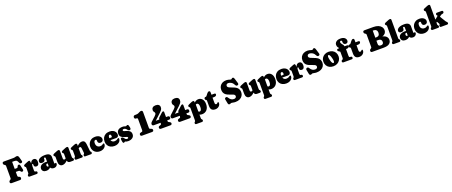

<svg xmlns="http://www.w3.org/2000/svg" viewBox="234 -3184 13758 5846"><g transform="rotate(-20 7113.5 -261.0)"><path d="M391 -700Q416.5 -700 433.5 -704.8Q450.5 -709.5 465 -714Q479.5 -718.5 495.5 -718.5Q526 -718.5 540.8 -701.5Q555.5 -684.5 566 -647.5L598 -526.5Q603.5 -506 591.8 -491Q580 -476 559 -472Q542.5 -469.5 526.8 -476Q511 -482.5 500.5 -507Q483.5 -549.5 467.8 -569.8Q452 -590 432.5 -596.5Q413 -603 384.5 -603H310.5V-374.5H371.5Q394 -374.5 403.2 -383.2Q412.5 -392 421.5 -418Q433.5 -454 467.5 -454Q500.5 -454 508.5 -416L538 -281Q549 -231 512.5 -219.5Q497 -214.5 481.2 -220Q465.5 -225.5 455.5 -241Q440.5 -263.5 427 -270.5Q413.5 -277.5 380 -277.5H310.5V-153Q310.5 -119.5 334.5 -110L364.5 -98.5Q380.5 -92.5 388 -81.5Q395.5 -70.5 395.5 -49Q395.5 0 342 0H78.5Q25 0 25 -49Q25 -84.5 56 -101.5L71 -110Q85 -118 90 -127.2Q95 -136.5 95 -153V-547Q95 -563.5 90 -572.8Q85 -582 71 -590L56 -598.5Q25 -615.5 25 -651Q25 -700 78.5 -700Z M833 -410.5 839.5 -359Q855.5 -410 885.2 -434Q915 -458 954 -458Q998.5 -458 1023.2 -427.8Q1048 -397.5 1048 -336.5Q1048 -276 1025.2 -247.8Q1002.5 -219.5 965.5 -219.5Q926.5 -219.5 907 -237.5Q887.5 -255.5 887.5 -287V-307.5Q887.5 -331.5 871.5 -331.5Q844.5 -331.5 844.5 -257V-133Q844.5 -90.5 868.5 -86.5L895 -82Q912.5 -79 920.5 -67.8Q928.5 -56.5 928.5 -40.5Q928.5 -22.5 917.5 -11.2Q906.5 0 885.5 0H659Q640 0 628.8 -10.8Q617.5 -21.5 617.5 -40.5Q617.5 -55 623 -64.2Q628.5 -73.5 639 -82L644 -86.5Q649.5 -91.5 652.2 -100Q655 -108.5 655 -133V-278.5Q655 -298 651.2 -306Q647.5 -314 639 -319.5L634.5 -322.5Q612.5 -337 612.5 -359Q612.5 -373.5 621.2 -384.2Q630 -395 651 -403.5L745 -442Q784.5 -458 803 -458Q815.5 -458 822.5 -448.5Q829.5 -439 833 -410.5Z M1065 -103.5Q1065 -172 1120.2 -210Q1175.5 -248 1272.5 -248Q1293.5 -248 1311 -245.5V-352Q1311 -389 1282.5 -389Q1273 -389 1265.5 -383.8Q1258 -378.5 1258 -369V-345.5Q1258 -262.5 1163 -262.5Q1120 -262.5 1100 -280.8Q1080 -299 1080 -331Q1080 -363.5 1106.5 -392.5Q1133 -421.5 1186 -439.8Q1239 -458 1318 -458Q1414.5 -458 1457.5 -422.5Q1500.5 -387 1500.5 -325V-129.5Q1500.5 -123 1503.8 -117.2Q1507 -111.5 1516 -111.5Q1520.5 -111.5 1523.8 -113Q1527 -114.5 1530 -116.5Q1532.5 -118 1535.8 -119.2Q1539 -120.5 1543 -120.5Q1553 -120.5 1558.5 -111.2Q1564 -102 1564 -89.5Q1564 -66 1549.5 -43Q1535 -20 1508.2 -5Q1481.5 10 1444.5 10Q1406 10 1376.5 -6Q1347 -22 1335.5 -48Q1315 -20.5 1277.5 -5.2Q1240 10 1197 10Q1135 10 1100 -22Q1065 -54 1065 -103.5ZM1254.5 -142.5Q1254.5 -95.5 1295.5 -95.5Q1303.5 -95.5 1311 -98V-187.5Q1303 -191 1292 -191Q1275 -191 1264.8 -177.8Q1254.5 -164.5 1254.5 -142.5Z M1603 -135V-278.5Q1603 -298 1599.2 -306Q1595.5 -314 1587 -319.5L1582.5 -322.5Q1560.5 -337 1560.5 -359Q1560.5 -373.5 1569 -384Q1577.5 -394.5 1599 -403.5L1688.5 -440Q1714 -450.5 1728.5 -454.2Q1743 -458 1755.5 -458Q1774 -458 1783.2 -446.5Q1792.5 -435 1792.5 -416.5V-183Q1792.5 -125.5 1832 -125.5Q1857.5 -125.5 1878 -145.5V-278.5Q1878 -298 1874.2 -306Q1870.5 -314 1862 -319.5L1857.5 -322.5Q1835.5 -337 1835.5 -359Q1835.5 -373.5 1844 -384Q1852.5 -394.5 1874 -403.5L1963.5 -440Q1989 -450.5 2003.5 -454.2Q2018 -458 2030.5 -458Q2049 -458 2058.2 -446.5Q2067.5 -435 2067.5 -416.5V-133Q2067.5 -108.5 2070.2 -99.8Q2073 -91 2078.5 -86.5L2083.5 -82Q2094 -73.5 2099.5 -64.2Q2105 -55 2105 -40.5Q2105 -21.5 2093.8 -10.8Q2082.5 0 2063.5 0H1968Q1931 0 1909.2 -20.2Q1887.5 -40.5 1884 -71.5Q1835.5 -23.5 1796.2 -5.2Q1757 13 1721 13Q1666 13 1634.5 -26.2Q1603 -65.5 1603 -135Z M2355.5 -416.5V-375.5Q2403 -421 2440.5 -439.5Q2478 -458 2514.5 -458Q2569.5 -458 2594.8 -425.8Q2620 -393.5 2626 -335L2646.5 -133Q2649 -109 2650.8 -100.2Q2652.5 -91.5 2657.5 -86.5L2662.5 -82Q2672.5 -73 2678.5 -64Q2684.5 -55 2684.5 -40.5Q2684.5 -21.5 2673.2 -10.8Q2662 0 2643 0H2461Q2424 0 2424 -40.5Q2424 -62.5 2440.5 -76L2446.5 -81.5Q2452.5 -87 2455.8 -96Q2459 -105 2456.5 -128L2441.5 -261.5Q2438 -291 2429 -305.2Q2420 -319.5 2399.5 -319.5Q2377.5 -319.5 2355.5 -299.5V-133Q2355.5 -107 2357.5 -97Q2359.5 -87 2365.5 -81.5L2371.5 -76Q2387.5 -61.5 2387.5 -40.5Q2387.5 0 2350.5 0H2170Q2151 0 2139.8 -10.8Q2128.5 -21.5 2128.5 -40.5Q2128.5 -55 2134 -64.2Q2139.5 -73.5 2150 -82L2155 -86.5Q2160.5 -91 2163.2 -99.8Q2166 -108.5 2166 -133V-278.5Q2166 -298 2162.2 -306Q2158.5 -314 2150 -319.5L2145.5 -322.5Q2123.5 -337 2123.5 -359Q2123.5 -373.5 2132 -384Q2140.5 -394.5 2162 -403.5L2251.5 -440Q2277 -450.5 2291.5 -454.2Q2306 -458 2318.5 -458Q2337 -458 2346.2 -446.5Q2355.5 -435 2355.5 -416.5Z M3133.5 -318.5Q3133.5 -276.5 3108.2 -253Q3083 -229.5 3041.5 -229.5Q2999 -229.5 2978.2 -252.8Q2957.5 -276 2957.5 -312.5V-327Q2957.5 -365 2925.5 -365Q2901 -365 2884.2 -343.5Q2867.5 -322 2867.5 -277Q2867.5 -205 2903.8 -169.2Q2940 -133.5 2992 -133.5Q3021.5 -133.5 3041.8 -139.5Q3062 -145.5 3081 -161Q3095 -172.5 3102.2 -175.5Q3109.5 -178.5 3116 -178.5Q3136 -178.5 3136 -148.5Q3136 -106 3111 -70Q3086 -34 3040.2 -12Q2994.5 10 2932.5 10Q2867.5 10 2815 -18Q2762.5 -46 2732 -97.5Q2701.5 -149 2701.5 -219.5Q2701.5 -286.5 2730.8 -340.5Q2760 -394.5 2814 -426.2Q2868 -458 2941.5 -458Q3001 -458 3044 -439Q3087 -420 3110.2 -388.2Q3133.5 -356.5 3133.5 -318.5Z M3617 -288Q3617 -246.5 3595.2 -223.8Q3573.5 -201 3534.5 -201H3349.5Q3363.5 -163 3392 -144.8Q3420.5 -126.5 3460 -126.5Q3485 -126.5 3511.5 -135Q3538 -143.5 3559.5 -161Q3581 -178.5 3594 -178.5Q3602.5 -178.5 3608.5 -171.5Q3614.5 -164.5 3614.5 -148.5Q3614.5 -107.5 3589 -71.2Q3563.5 -35 3516.2 -12.5Q3469 10 3404.5 10Q3332.5 10 3279 -18.5Q3225.5 -47 3196 -98.8Q3166.5 -150.5 3166.5 -219.5Q3166.5 -287.5 3194.2 -341.5Q3222 -395.5 3276.8 -426.8Q3331.5 -458 3411.5 -458Q3476 -458 3522 -434.8Q3568 -411.5 3592.5 -372.8Q3617 -334 3617 -288ZM3337.5 -278Q3337.5 -272.5 3337.5 -267H3396.5Q3425.5 -267 3425.5 -297.5Q3425.5 -334 3413.2 -349.5Q3401 -365 3385 -365Q3365.5 -365 3351.5 -345.2Q3337.5 -325.5 3337.5 -278Z M3841 -63Q3863.5 -63 3873.2 -71.5Q3883 -80 3883 -91Q3883 -101 3874.8 -109.8Q3866.5 -118.5 3836.5 -126.5Q3758 -147.5 3715 -170.8Q3672 -194 3655.2 -225.2Q3638.5 -256.5 3638.5 -301Q3638.5 -371 3686 -414.5Q3733.5 -458 3831.5 -458Q3874 -458 3897.2 -447.5Q3920.5 -437 3937 -437Q3951 -437 3961.2 -447.5Q3971.5 -458 3988.5 -458Q4001.5 -458 4011.8 -449.2Q4022 -440.5 4028.5 -415.5L4038.5 -375.5Q4047 -343 4042.8 -320.5Q4038.5 -298 4019.5 -290.5Q3979 -274 3947 -317Q3919 -354.5 3894.8 -368.5Q3870.5 -382.5 3845.5 -382.5Q3823 -382.5 3812.2 -372.8Q3801.5 -363 3801.5 -350.5Q3801.5 -336 3815 -325.8Q3828.5 -315.5 3872.5 -305.5Q3952 -288 3998.8 -250.5Q4045.5 -213 4045.5 -142.5Q4045.5 -70.5 3991.2 -28.8Q3937 13 3852 13Q3818 13 3799.8 8Q3781.5 3 3772 -2.2Q3762.5 -7.5 3754.5 -7.5Q3742 -7.5 3731.5 2.8Q3721 13 3705 13Q3691.5 13 3683.8 4.2Q3676 -4.5 3672 -26.5L3663 -79Q3657.5 -112.5 3661.8 -131Q3666 -149.5 3687 -154.5Q3724 -163.5 3757.5 -118.5Q3782 -85.5 3799.2 -74.2Q3816.5 -63 3841 -63Z M4308.5 -553Q4281 -553 4268.2 -568.5Q4255.5 -584 4255.5 -608.5Q4255.5 -632.5 4270.8 -648.8Q4286 -665 4312.5 -665H4345.5Q4386.5 -665 4414.5 -674.5Q4442.5 -684 4473 -702.5Q4489 -712 4501.2 -715.2Q4513.5 -718.5 4525.5 -718.5Q4576 -718.5 4576 -664V-155Q4576 -136 4582 -126Q4588 -116 4600 -112L4636.5 -99.5Q4676.5 -86 4676.5 -49Q4676.5 0 4623 0H4303.5Q4250 0 4250 -49Q4250 -90 4290 -100L4336 -112Q4360 -118 4360 -155.5V-498.5Q4360 -531 4351.8 -542Q4343.5 -553 4323.5 -553Z M4964.5 -286Q4964.5 -324 4986 -343.5L5103 -450.5Q5119.5 -466 5129.5 -471Q5139.5 -476 5150 -476Q5163 -476 5171.2 -466.8Q5179.5 -457.5 5179.5 -437V-282.5H5241.5Q5263.5 -282.5 5277.5 -269.2Q5291.5 -256 5291.5 -229.5Q5291.5 -176 5241 -176H5179.5V-155.5Q5179.5 -123 5203.5 -112L5231 -99.5Q5271 -81.5 5271 -49Q5271 -26 5258.2 -13Q5245.5 0 5217.5 0H4917Q4863.5 0 4863.5 -49Q4863.5 -87 4903.5 -100L4940.5 -112Q4964.5 -119.5 4964.5 -155.5V-176H4745Q4718.5 -176 4704.8 -190.5Q4691 -205 4691 -229Q4691 -249.5 4699.2 -265Q4707.5 -280.5 4729 -300.5L4862.5 -423.5Q4892.5 -451.5 4903 -469.8Q4913.5 -488 4913.5 -503.5Q4913.5 -524.5 4902.5 -538.8Q4891.5 -553 4880.2 -570.2Q4869 -587.5 4869 -618Q4869 -666 4903 -697.2Q4937 -728.5 5002 -728.5Q5064 -728.5 5099 -700.8Q5134 -673 5134 -621Q5134 -599 5128 -577Q5122 -555 5103.2 -528.8Q5084.5 -502.5 5046 -466.5L4847.5 -282.5H4964.5Z M5585 -286Q5585 -324 5606.5 -343.5L5723.5 -450.5Q5740 -466 5750 -471Q5760 -476 5770.5 -476Q5783.5 -476 5791.8 -466.8Q5800 -457.5 5800 -437V-282.5H5862Q5884 -282.5 5898 -269.2Q5912 -256 5912 -229.5Q5912 -176 5861.5 -176H5800V-155.5Q5800 -123 5824 -112L5851.5 -99.5Q5891.5 -81.5 5891.5 -49Q5891.5 -26 5878.8 -13Q5866 0 5838 0H5537.5Q5484 0 5484 -49Q5484 -87 5524 -100L5561 -112Q5585 -119.5 5585 -155.5V-176H5365.5Q5339 -176 5325.2 -190.5Q5311.5 -205 5311.5 -229Q5311.5 -249.5 5319.8 -265Q5328 -280.5 5349.5 -300.5L5483 -423.5Q5513 -451.5 5523.5 -469.8Q5534 -488 5534 -503.5Q5534 -524.5 5523 -538.8Q5512 -553 5500.8 -570.2Q5489.5 -587.5 5489.5 -618Q5489.5 -666 5523.5 -697.2Q5557.5 -728.5 5622.5 -728.5Q5684.5 -728.5 5719.5 -700.8Q5754.5 -673 5754.5 -621Q5754.5 -599 5748.5 -577Q5742.5 -555 5723.8 -528.8Q5705 -502.5 5666.5 -466.5L5468 -282.5H5585Z M6153.5 -416.5V-396.5Q6182 -426 6215.5 -442Q6249 -458 6289.5 -458Q6366.5 -458 6414.2 -398.5Q6462 -339 6462 -238Q6462 -118.5 6401.2 -52.8Q6340.5 13 6242.5 13Q6197 13 6162 -5.5V100Q6162 124.5 6164.8 133Q6167.5 141.5 6173 146.5L6178 151Q6188 159.5 6193.8 168.8Q6199.5 178 6199.5 192.5Q6199.5 211 6188.2 222Q6177 233 6158 233H5976.5Q5957.5 233 5946.2 222.2Q5935 211.5 5935 192.5Q5935 178 5940.8 169Q5946.5 160 5956.5 151L5961.5 146.5Q5967 142 5969.8 133.2Q5972.5 124.5 5972.5 100V-278.5Q5972.5 -298 5968.8 -306Q5965 -314 5956.5 -319.5L5952 -322.5Q5930 -337 5930 -359Q5930 -373.5 5938.5 -383.8Q5947 -394 5968.5 -403.5L6045 -437.5Q6071 -449 6087.2 -453.5Q6103.5 -458 6115.5 -458Q6134.5 -458 6144 -446.5Q6153.5 -435 6153.5 -416.5ZM6197 -342Q6177.5 -342 6162 -329.5V-106.5Q6179 -89 6203 -89Q6231.5 -89 6249 -121.2Q6266.5 -153.5 6266.5 -215.5Q6266.5 -282 6247 -312Q6227.5 -342 6197 -342Z M6505 -355.5 6495.5 -360.5Q6482 -367.5 6478.2 -378Q6474.5 -388.5 6474.5 -403.5Q6474.5 -423 6488 -435.5Q6501.5 -448 6522.5 -448H6531Q6539 -448 6547 -454.5Q6555 -461 6569 -479.5L6608 -530Q6624 -550.5 6639.8 -561.2Q6655.5 -572 6672.5 -572Q6712.5 -572 6712.5 -525V-448H6804.5Q6845.5 -448 6845.5 -413Q6845.5 -388 6824.5 -370.8Q6803.5 -353.5 6755 -353.5H6712.5V-187.5Q6712.5 -128.5 6753 -128.5Q6770 -128.5 6781.5 -138.5Q6793 -148.5 6802.5 -158.2Q6812 -168 6823 -168Q6841.5 -168 6841.5 -133.5Q6841.5 -96 6819.8 -63.2Q6798 -30.5 6761 -10.2Q6724 10 6677.5 10Q6599 10 6561 -29Q6523 -68 6523 -153.5V-314.5Q6523 -331 6520.2 -340Q6517.5 -349 6505 -355.5Z M7328 10Q7281 10 7251.5 1.8Q7222 -6.5 7202 -6.5Q7180.5 -6.5 7166 3.2Q7151.5 13 7131 13Q7111 13 7100 0.8Q7089 -11.5 7083.5 -39L7058.5 -168Q7055 -187.5 7063.8 -202.5Q7072.5 -217.5 7093.5 -223.5Q7114.5 -229 7128.2 -222Q7142 -215 7157.5 -189.5Q7189.5 -136.5 7227.5 -113.8Q7265.5 -91 7312.5 -91Q7349.5 -91 7371.2 -108.8Q7393 -126.5 7393 -155Q7393 -175.5 7383 -191.8Q7373 -208 7341 -224Q7309 -240 7243 -260Q7166.5 -283.5 7122.8 -315.5Q7079 -347.5 7060.5 -390.5Q7042 -433.5 7042 -488.5Q7042 -552.5 7071.2 -602.5Q7100.5 -652.5 7154.8 -681.2Q7209 -710 7283 -710Q7321.5 -710 7347.8 -702.8Q7374 -695.5 7393.5 -688.2Q7413 -681 7429.5 -681Q7444.5 -681 7452.2 -689Q7460 -697 7468.5 -705Q7477 -713 7494 -713Q7514 -713 7525.5 -698.2Q7537 -683.5 7549 -643.5L7588.5 -512Q7596 -486.5 7589.5 -470.2Q7583 -454 7559 -446.5Q7515.5 -433 7492.5 -479Q7459.5 -546 7409.8 -576.5Q7360 -607 7311 -607Q7277.5 -607 7258.5 -588.5Q7239.5 -570 7239.5 -542.5Q7239.5 -523 7250 -507.2Q7260.5 -491.5 7296 -473.8Q7331.5 -456 7406.5 -429Q7511 -392 7550.8 -339.2Q7590.5 -286.5 7590.5 -209Q7590.5 -148 7559 -98.2Q7527.5 -48.5 7468.8 -19.2Q7410 10 7328 10Z M7657.5 -135V-278.5Q7657.5 -298 7653.8 -306Q7650 -314 7641.5 -319.5L7637 -322.5Q7615 -337 7615 -359Q7615 -373.5 7623.5 -384Q7632 -394.5 7653.5 -403.5L7743 -440Q7768.5 -450.5 7783 -454.2Q7797.5 -458 7810 -458Q7828.5 -458 7837.8 -446.5Q7847 -435 7847 -416.5V-183Q7847 -125.5 7886.5 -125.5Q7912 -125.5 7932.5 -145.5V-278.5Q7932.5 -298 7928.8 -306Q7925 -314 7916.5 -319.5L7912 -322.5Q7890 -337 7890 -359Q7890 -373.5 7898.5 -384Q7907 -394.5 7928.5 -403.5L8018 -440Q8043.5 -450.5 8058 -454.2Q8072.5 -458 8085 -458Q8103.5 -458 8112.8 -446.5Q8122 -435 8122 -416.5V-133Q8122 -108.5 8124.8 -99.8Q8127.5 -91 8133 -86.5L8138 -82Q8148.5 -73.5 8154 -64.2Q8159.5 -55 8159.5 -40.5Q8159.5 -21.5 8148.2 -10.8Q8137 0 8118 0H8022.5Q7985.5 0 7963.8 -20.2Q7942 -40.5 7938.5 -71.5Q7890 -23.5 7850.8 -5.2Q7811.5 13 7775.5 13Q7720.5 13 7689 -26.2Q7657.5 -65.5 7657.5 -135Z M8393 -416.5V-396.5Q8421.5 -426 8455 -442Q8488.5 -458 8529 -458Q8606 -458 8653.8 -398.5Q8701.5 -339 8701.5 -238Q8701.5 -118.5 8640.8 -52.8Q8580 13 8482 13Q8436.5 13 8401.5 -5.5V100Q8401.5 124.5 8404.2 133Q8407 141.5 8412.5 146.5L8417.5 151Q8427.5 159.5 8433.2 168.8Q8439 178 8439 192.5Q8439 211 8427.8 222Q8416.5 233 8397.5 233H8216Q8197 233 8185.8 222.2Q8174.5 211.5 8174.5 192.5Q8174.5 178 8180.2 169Q8186 160 8196 151L8201 146.5Q8206.5 142 8209.2 133.2Q8212 124.5 8212 100V-278.5Q8212 -298 8208.2 -306Q8204.5 -314 8196 -319.5L8191.5 -322.5Q8169.5 -337 8169.5 -359Q8169.5 -373.5 8178 -383.8Q8186.5 -394 8208 -403.5L8284.5 -437.5Q8310.5 -449 8326.8 -453.5Q8343 -458 8355 -458Q8374 -458 8383.5 -446.5Q8393 -435 8393 -416.5ZM8436.5 -342Q8417 -342 8401.5 -329.5V-106.5Q8418.5 -89 8442.5 -89Q8471 -89 8488.5 -121.2Q8506 -153.5 8506 -215.5Q8506 -282 8486.5 -312Q8467 -342 8436.5 -342Z M9184.5 -288Q9184.5 -246.5 9162.8 -223.8Q9141 -201 9102 -201H8917Q8931 -163 8959.5 -144.8Q8988 -126.5 9027.5 -126.5Q9052.5 -126.5 9079 -135Q9105.5 -143.5 9127 -161Q9148.5 -178.5 9161.5 -178.5Q9170 -178.5 9176 -171.5Q9182 -164.5 9182 -148.5Q9182 -107.5 9156.5 -71.2Q9131 -35 9083.8 -12.5Q9036.5 10 8972 10Q8900 10 8846.5 -18.5Q8793 -47 8763.5 -98.8Q8734 -150.5 8734 -219.5Q8734 -287.5 8761.8 -341.5Q8789.5 -395.5 8844.2 -426.8Q8899 -458 8979 -458Q9043.5 -458 9089.5 -434.8Q9135.5 -411.5 9160 -372.8Q9184.5 -334 9184.5 -288ZM8905 -278Q8905 -272.5 8905 -267H8964Q8993 -267 8993 -297.5Q8993 -334 8980.8 -349.5Q8968.5 -365 8952.5 -365Q8933 -365 8919 -345.2Q8905 -325.5 8905 -278Z M9431 -410.5 9437.5 -359Q9453.5 -410 9483.2 -434Q9513 -458 9552 -458Q9596.5 -458 9621.2 -427.8Q9646 -397.5 9646 -336.5Q9646 -276 9623.2 -247.8Q9600.5 -219.5 9563.5 -219.5Q9524.5 -219.5 9505 -237.5Q9485.5 -255.5 9485.5 -287V-307.5Q9485.5 -331.5 9469.5 -331.5Q9442.5 -331.5 9442.5 -257V-133Q9442.5 -90.5 9466.5 -86.5L9493 -82Q9510.5 -79 9518.5 -67.8Q9526.5 -56.5 9526.5 -40.5Q9526.5 -22.5 9515.5 -11.2Q9504.5 0 9483.5 0H9257Q9238 0 9226.8 -10.8Q9215.5 -21.5 9215.5 -40.5Q9215.5 -55 9221 -64.2Q9226.5 -73.5 9237 -82L9242 -86.5Q9247.5 -91.5 9250.2 -100Q9253 -108.5 9253 -133V-278.5Q9253 -298 9249.2 -306Q9245.5 -314 9237 -319.5L9232.5 -322.5Q9210.5 -337 9210.5 -359Q9210.5 -373.5 9219.2 -384.2Q9228 -395 9249 -403.5L9343 -442Q9382.5 -458 9401 -458Q9413.5 -458 9420.5 -448.5Q9427.5 -439 9431 -410.5Z M9958.5 10Q9911.5 10 9882 1.8Q9852.5 -6.5 9832.5 -6.5Q9811 -6.5 9796.5 3.2Q9782 13 9761.5 13Q9741.5 13 9730.5 0.8Q9719.5 -11.5 9714 -39L9689 -168Q9685.5 -187.5 9694.2 -202.5Q9703 -217.5 9724 -223.5Q9745 -229 9758.8 -222Q9772.5 -215 9788 -189.5Q9820 -136.5 9858 -113.8Q9896 -91 9943 -91Q9980 -91 10001.8 -108.8Q10023.5 -126.5 10023.5 -155Q10023.5 -175.5 10013.5 -191.8Q10003.5 -208 9971.5 -224Q9939.5 -240 9873.5 -260Q9797 -283.5 9753.2 -315.5Q9709.5 -347.5 9691 -390.5Q9672.5 -433.5 9672.5 -488.5Q9672.5 -552.5 9701.8 -602.5Q9731 -652.5 9785.2 -681.2Q9839.5 -710 9913.5 -710Q9952 -710 9978.2 -702.8Q10004.5 -695.5 10024 -688.2Q10043.5 -681 10060 -681Q10075 -681 10082.8 -689Q10090.5 -697 10099 -705Q10107.5 -713 10124.5 -713Q10144.5 -713 10156 -698.2Q10167.5 -683.5 10179.5 -643.5L10219 -512Q10226.5 -486.5 10220 -470.2Q10213.5 -454 10189.5 -446.5Q10146 -433 10123 -479Q10090 -546 10040.2 -576.5Q9990.5 -607 9941.5 -607Q9908 -607 9889 -588.5Q9870 -570 9870 -542.5Q9870 -523 9880.5 -507.2Q9891 -491.5 9926.5 -473.8Q9962 -456 10037 -429Q10141.5 -392 10181.2 -339.2Q10221 -286.5 10221 -209Q10221 -148 10189.5 -98.2Q10158 -48.5 10099.2 -19.2Q10040.5 10 9958.5 10Z M10507 -458Q10581 -458 10635.5 -428Q10690 -398 10720 -345Q10750 -292 10750 -222.5Q10750 -159 10718.8 -106.5Q10687.5 -54 10631.2 -22.8Q10575 8.5 10500 8.5Q10426.5 8.5 10371.8 -21.5Q10317 -51.5 10287 -104.5Q10257 -157.5 10257 -227Q10257 -291 10288.2 -343.2Q10319.5 -395.5 10375.8 -426.8Q10432 -458 10507 -458ZM10539.5 -85.5Q10559 -91 10563.2 -126Q10567.5 -161 10548.5 -236.5Q10529.5 -312.5 10508.5 -340.8Q10487.5 -369 10467.5 -364Q10448 -359 10443.8 -324Q10439.5 -289 10458.5 -213Q10477.5 -137 10498.5 -108.8Q10519.5 -80.5 10539.5 -85.5Z M11037.5 -133Q11037.5 -89 11061.5 -86.5L11097.5 -82.5Q11135 -78.5 11135 -41.5Q11135 0 11093.5 0H10827.5Q10808.5 0 10797.2 -10.8Q10786 -21.5 10786 -40.5Q10786 -57.5 10793.5 -67.5Q10801 -77.5 10816.5 -84L10824.5 -87.5Q10835 -91.5 10841.5 -102.2Q10848 -113 10848 -135V-324.5Q10848 -336 10842.8 -342.5Q10837.5 -349 10821.5 -356.5L10812 -361Q10773.5 -379 10773.5 -410.5Q10773.5 -427.5 10784.5 -437.8Q10795.5 -448 10815 -448H10849.5Q10848.5 -459.5 10840.5 -469.2Q10832.5 -479 10822.2 -491.5Q10812 -504 10804.5 -523.5Q10797 -543 10797 -573.5Q10797 -633 10845.8 -673.2Q10894.5 -713.5 10986 -713.5Q11073.5 -713.5 11119 -674.8Q11164.5 -636 11164.5 -584Q11164.5 -546 11143.5 -525.8Q11122.5 -505.5 11090 -505.5Q11052 -505.5 11030.2 -528.2Q11008.5 -551 11008.5 -589.5V-609Q11008.5 -645 10974.5 -645Q10941 -645 10941 -607Q10941 -587 10953.2 -567.8Q10965.5 -548.5 10981.5 -529.5Q10997.5 -510.5 11009.8 -490.2Q11022 -470 11022 -448H11102Q11143 -448 11143 -413Q11143 -387.5 11122 -370.5Q11101 -353.5 11052.5 -353.5H11037.5Z M11171 -355.5 11161.5 -360.5Q11148 -367.5 11144.2 -378Q11140.5 -388.5 11140.5 -403.5Q11140.5 -423 11154 -435.5Q11167.5 -448 11188.5 -448H11197Q11205 -448 11213 -454.5Q11221 -461 11235 -479.5L11274 -530Q11290 -550.5 11305.8 -561.2Q11321.5 -572 11338.5 -572Q11378.5 -572 11378.5 -525V-448H11470.5Q11511.5 -448 11511.5 -413Q11511.5 -388 11490.5 -370.8Q11469.5 -353.5 11421 -353.5H11378.5V-187.5Q11378.5 -128.5 11419 -128.5Q11436 -128.5 11447.5 -138.5Q11459 -148.5 11468.5 -158.2Q11478 -168 11489 -168Q11507.5 -168 11507.5 -133.5Q11507.5 -96 11485.8 -63.2Q11464 -30.5 11427 -10.2Q11390 10 11343.5 10Q11265 10 11227 -29Q11189 -68 11189 -153.5V-314.5Q11189 -331 11186.2 -340Q11183.5 -349 11171 -355.5Z M12375.5 -168Q12375.5 -92.5 12316.8 -46.2Q12258 0 12132.5 0H11762.5Q11709 0 11709 -49Q11709 -84.5 11740 -101.5L11755 -110Q11769 -118 11774 -127.2Q11779 -136.5 11779 -153V-547Q11779 -563.5 11774 -572.8Q11769 -582 11755 -590L11740 -598.5Q11709 -615.5 11709 -651Q11709 -700 11762.5 -700H12051Q12139 -700 12203.5 -674.2Q12268 -648.5 12303.2 -601.5Q12338.5 -554.5 12338.5 -491Q12338.5 -437 12305.8 -395.8Q12273 -354.5 12210 -334.5Q12291 -318.5 12333.2 -274.5Q12375.5 -230.5 12375.5 -168ZM12009.5 -603H11994.5V-373.5H12027.5Q12136.5 -373.5 12136.5 -488.5Q12136.5 -542.5 12104.8 -572.8Q12073 -603 12009.5 -603ZM12058.5 -276.5H11994.5V-170.5Q11994.5 -97 12068 -97H12084.5Q12121.5 -97 12142.5 -118.2Q12163.5 -139.5 12163.5 -180Q12163.5 -225.5 12136.5 -251Q12109.5 -276.5 12058.5 -276.5Z M12642 -713.5V-133Q12642 -108.5 12644.8 -99.8Q12647.5 -91 12653 -86.5L12658 -82Q12668.5 -73.5 12674 -64.2Q12679.5 -55 12679.5 -40.5Q12679.5 -21.5 12668.2 -10.8Q12657 0 12638 0H12456.5Q12437.5 0 12426.2 -10.8Q12415 -21.5 12415 -40.5Q12415 -55 12420.5 -64.2Q12426 -73.5 12436.5 -82L12441.5 -86.5Q12447 -91 12449.8 -99.8Q12452.5 -108.5 12452.5 -133V-575.5Q12452.5 -595 12448.8 -603Q12445 -611 12436.5 -616.5L12432 -619.5Q12410 -634 12410 -656Q12410 -670.5 12418.5 -681Q12427 -691.5 12448.5 -700.5L12538 -737Q12563.5 -747.5 12578 -751.2Q12592.5 -755 12605 -755Q12623.5 -755 12632.8 -743.5Q12642 -732 12642 -713.5Z M12699 -103.5Q12699 -172 12754.2 -210Q12809.5 -248 12906.5 -248Q12927.5 -248 12945 -245.5V-352Q12945 -389 12916.5 -389Q12907 -389 12899.5 -383.8Q12892 -378.5 12892 -369V-345.5Q12892 -262.5 12797 -262.5Q12754 -262.5 12734 -280.8Q12714 -299 12714 -331Q12714 -363.5 12740.5 -392.5Q12767 -421.5 12820 -439.8Q12873 -458 12952 -458Q13048.5 -458 13091.5 -422.5Q13134.5 -387 13134.5 -325V-129.5Q13134.5 -123 13137.8 -117.2Q13141 -111.5 13150 -111.5Q13154.5 -111.5 13157.8 -113Q13161 -114.5 13164 -116.5Q13166.5 -118 13169.8 -119.2Q13173 -120.5 13177 -120.5Q13187 -120.5 13192.5 -111.2Q13198 -102 13198 -89.5Q13198 -66 13183.5 -43Q13169 -20 13142.2 -5Q13115.5 10 13078.5 10Q13040 10 13010.5 -6Q12981 -22 12969.5 -48Q12949 -20.5 12911.5 -5.2Q12874 10 12831 10Q12769 10 12734 -22Q12699 -54 12699 -103.5ZM12888.5 -142.5Q12888.5 -95.5 12929.5 -95.5Q12937.5 -95.5 12945 -98V-187.5Q12937 -191 12926 -191Q12909 -191 12898.8 -177.8Q12888.5 -164.5 12888.5 -142.5Z M13638 -318.5Q13638 -276.5 13612.8 -253Q13587.5 -229.5 13546 -229.5Q13503.5 -229.5 13482.8 -252.8Q13462 -276 13462 -312.5V-327Q13462 -365 13430 -365Q13405.5 -365 13388.8 -343.5Q13372 -322 13372 -277Q13372 -205 13408.2 -169.2Q13444.5 -133.5 13496.5 -133.5Q13526 -133.5 13546.2 -139.5Q13566.5 -145.5 13585.5 -161Q13599.5 -172.5 13606.8 -175.5Q13614 -178.5 13620.5 -178.5Q13640.5 -178.5 13640.5 -148.5Q13640.5 -106 13615.5 -70Q13590.5 -34 13544.8 -12Q13499 10 13437 10Q13372 10 13319.5 -18Q13267 -46 13236.5 -97.5Q13206 -149 13206 -219.5Q13206 -286.5 13235.2 -340.5Q13264.5 -394.5 13318.5 -426.2Q13372.5 -458 13446 -458Q13505.5 -458 13548.5 -439Q13591.5 -420 13614.8 -388.2Q13638 -356.5 13638 -318.5Z M13715.5 0Q13696.5 0 13685.2 -10.8Q13674 -21.5 13674 -40.5Q13674 -55 13679.5 -64.2Q13685 -73.5 13695.5 -82L13700.5 -86.5Q13706 -91 13708.8 -99.8Q13711.5 -108.5 13711.5 -133V-575.5Q13711.5 -595 13707.8 -603Q13704 -611 13695.5 -616.5L13691 -619.5Q13669 -634 13669 -656Q13669 -670.5 13677.5 -681Q13686 -691.5 13707.5 -700.5L13797 -737Q13822.5 -747.5 13837 -751.2Q13851.5 -755 13864 -755Q13882.5 -755 13891.8 -743.5Q13901 -732 13901 -713.5V-265.5L13997.5 -345Q14009 -354 13997 -365.5L13990 -372Q13975.5 -385 13975.5 -406Q13975.5 -425.5 13987.5 -436.8Q13999.5 -448 14020.5 -448H14170.5Q14189.5 -448 14200.8 -437.2Q14212 -426.5 14212 -407.5Q14212 -389.5 14200.5 -374.5Q14189 -359.5 14156.5 -355.5Q14139.5 -353.5 14126.5 -348Q14113.5 -342.5 14094.5 -327L14061.5 -300L14172.5 -118Q14179 -107.5 14184.8 -100.8Q14190.5 -94 14198.5 -87Q14215.5 -72 14221.2 -61.5Q14227 -51 14227 -38Q14227 -20.5 14215.8 -10.2Q14204.5 0 14185.5 0H13987Q13971 0 13960.5 -11Q13950 -22 13950 -40.5Q13950 -59.5 13963 -72.5L13969 -78.5Q13976 -85.5 13974.2 -94.8Q13972.5 -104 13962 -122L13923.5 -188L13901 -169.5V-133Q13901 -107 13903 -97Q13905 -87 13911 -81.5L13917 -76Q13933 -61.5 13933 -40.5Q13933 0 13896 0Z"/></g></svg>

Font: Fraunces 144pt SuperSoft Black
Style: Regular
Weight: 900
Version: Version 1.000;[b76b70a41]